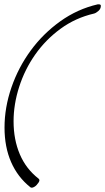

<svg xmlns="http://www.w3.org/2000/svg" viewBox="-20 -736 488 891"><path d="M434 -716H438Q448 -716 448 -709Q448 -695 436.5 -685Q425 -675 416 -673Q330 -653 261 -602.5Q192 -552 143.5 -483Q95 -414 69 -333Q43 -252 43 -173Q43 -88 72 -20Q101 48 159 93Q163 97 163 100Q163 105 159 111Q155 117 150 122.5Q145 128 138.5 131.5Q132 135 128 135Q123 135 121 133Q62 86 31.5 16Q1 -54 1 -144Q1 -237 33 -330Q65 -423 122.5 -501.5Q180 -580 259.5 -637Q339 -694 434 -716Z"/></svg>

Font: Discipuli Britannica
Style: Regular
Weight: 400
Designer: Peter Wiegel
Foundry: Peter Wiegel
Version: Version 0.001 2009